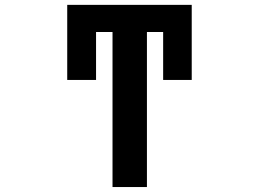

<svg xmlns="http://www.w3.org/2000/svg" viewBox="-20 -752 1040 774"><path d="M433.6 -623H367.2V-429.7H251V-732.4H752.9V-429.7H637.7V-623H572.3V2H433.6Z"/></svg>

Font: Gen Shin Gothic Monospace Bold
Style: Bold
Weight: 700
Designer: [Source Han Sans]
Ryoko NISHIZUKA  (kana & ideographs); Paul D. Hunt (Latin, Greek & Cyrillic); Wenlong ZHANG  (bopomofo
Version: Version 1.002.20150607